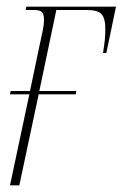

<svg xmlns="http://www.w3.org/2000/svg" viewBox="-20 -556 368 576"><path d="M10 0 68 -273H10L12 -283H70L97 -412Q104 -443 108 -463Q112 -483 112 -496Q112 -515 105 -520.5Q98 -526 83 -526H57L59 -536H328L299 -397H289Q293 -422 294.5 -437Q296 -452 296 -469Q296 -501 284.5 -513.5Q273 -526 241 -526H149L98 -283H209L207 -273H96L38 0Z"/></svg>

Font: Noto Serif Display ExtraCondensed Thin
Style: Italic
Weight: 100
Width: 2
Italic angle: -12°
Designer: Monotype Design Team
Foundry: Monotype Imaging Inc.
Version: Version 2.009